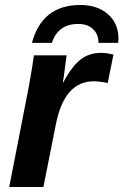

<svg xmlns="http://www.w3.org/2000/svg" viewBox="-20 -750 495 770"><path d="M435 -531 412 -417Q380 -424 356 -424Q238 -424 204 -251L154 0H17L96 -405Q109 -476 116 -528H247L236 -444L232 -420H234Q269 -485 303.5 -511.5Q338 -538 384 -538Q408 -538 435 -531ZM302 -730Q371 -730 413 -693Q455 -656 455 -596L454 -578H375Q375 -613 353 -633.5Q331 -654 294 -654Q213 -654 188 -578H108Q149 -730 302 -730Z"/></svg>

Font: Libra Sans
Style: Bold Italic
Weight: 700
Italic angle: -12°
Foundry: Context Ltd
Version: Version 1.002